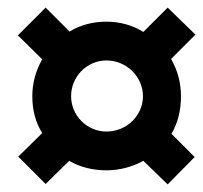

<svg xmlns="http://www.w3.org/2000/svg" viewBox="-20 -606 534 505"><path d="M421 -121 492 -193 431 -254C448 -283 456 -316 456 -353C456 -389 447 -421 430 -451L494 -515L421 -586L357 -522C328 -540 295 -549 260 -549C226 -549 192 -541 163 -523L100 -586L27 -513L91 -450C73 -418 65 -386 65 -353C65 -317 73 -285 91 -256L28 -194L100 -122L162 -183C189 -167 223 -158 260 -158C294 -158 328 -167 357 -183ZM260 -260C209 -260 167 -302 167 -353C167 -405 209 -447 260 -447C313 -447 356 -404 356 -353C356 -302 313 -260 260 -260Z"/></svg>

Font: Noto Sans UI Condensed Black
Style: Italic
Weight: 900
Width: 3
Italic angle: -192°
Designer: Monotype Design Team
Foundry: Monotype Imaging Inc.
Version: Version 1.901